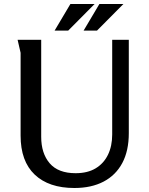

<svg xmlns="http://www.w3.org/2000/svg" viewBox="-20 -928 747 960"><path d="M186 -729V-244Q186 -161 228.5 -111.5Q271 -62 358 -62Q418 -62 458.5 -86.5Q499 -111 520 -154.5Q541 -198 541 -256V-729H624V-262Q624 -174 591.5 -113Q559 -52 498 -20Q437 12 352 12Q224 12 153.5 -55Q83 -122 83 -250V-664L68 -729ZM332 -908H453L321 -775H253ZM477 -908H597L465 -775H398Z"/></svg>

Font: Rosario Medium
Style: Regular
Weight: 500
Version: Version 1.201